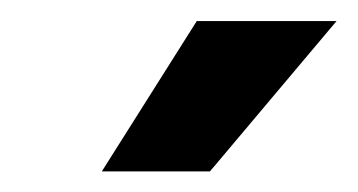

<svg xmlns="http://www.w3.org/2000/svg" viewBox="-20 -717 339 182"><path d="M76.5 -554.5H179L299 -697H166.5Z"/></svg>

Font: HK Grotesk ExtraBold
Style: Italic
Weight: 800
Italic angle: -16°
Designer: Alfredo Marco Pradil
Foundry: Hanken Design Co.
Version: Version 3.001;FEAKit 1.0